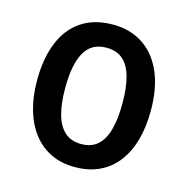

<svg xmlns="http://www.w3.org/2000/svg" viewBox="-88 -635 713 730"><g transform="rotate(15 268.5 -270.5)"><path d="M492.7 -271.5Q492.7 -208 478.3 -156.2Q463.9 -104.5 435.5 -67.4Q407.2 -30.3 365.2 -10.3Q323.2 9.8 267.6 9.8Q215.3 9.8 174.1 -10Q132.8 -29.8 104 -66.9Q75.2 -104 60.1 -155.8Q44.9 -207.5 44.9 -271.5Q44.9 -358.9 70.6 -421.6Q96.2 -484.4 146.5 -517.8Q196.8 -551.3 270 -551.3Q337.4 -551.3 387.5 -518.8Q437.5 -486.3 465.1 -424.1Q492.7 -361.8 492.7 -271.5ZM155.8 -271Q155.8 -210 167.7 -167.5Q179.7 -125 204.8 -103Q230 -81.1 269 -81.1Q308.6 -81.1 333.3 -102.8Q357.9 -124.5 369.6 -167Q381.3 -209.5 381.3 -271.5Q381.3 -333 369.6 -375Q357.9 -417 333.3 -438.5Q308.6 -460 268.6 -460Q209.5 -460 182.6 -412.1Q155.8 -364.3 155.8 -271Z"/></g></svg>

Font: Open Sans SemiCondensed SemiBold
Style: Regular
Weight: 600
Width: 4
Designer: Monotype Design Team
Foundry: Monotype Imaging Inc.
Version: Version 3.000